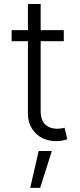

<svg xmlns="http://www.w3.org/2000/svg" viewBox="-20 -696 398 958"><path d="M298.3 -545.5V-490.4H182.9V-142.4Q182.9 -117.5 189.6 -99.8Q196.4 -82 208.3 -72.3Q220.2 -62.5 234.2 -58.1Q248.2 -53.6 265.3 -53.6Q284.4 -53.6 302.2 -58.6L315.7 -1.4Q290.5 8.2 259.6 8.2Q223.4 8.2 192.1 -6.7Q160.9 -21.7 140.1 -53.3Q119.3 -84.9 119.3 -127.5V-490.4H38V-545.5H119.3V-676.1H182.9V-545.5ZM130.7 241.5 172.9 57.5H238.6L180.4 241.5Z"/></svg>

Font: Inter Light BETA
Style: Regular
Weight: 300
Designer: Rasmus Andersson
Foundry: rsms
Version: Version 3.011;git-f93a4a705